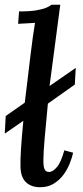

<svg xmlns="http://www.w3.org/2000/svg" viewBox="-20 -775 349 806"><path d="M233 -755 188 -414 298 -490 294 -420 181 -340Q173 -257 167.5 -194.5Q162 -132 162 -98Q162 -79 166.5 -66Q171 -53 186 -53Q201 -53 218.5 -73Q236 -93 250 -144L287 -134Q283 -115 273 -89.5Q263 -64 246.5 -41.5Q230 -19 205.5 -4Q181 11 149 11Q111 11 89 -10Q67 -31 66 -75Q65 -104 68.5 -155.5Q72 -207 78 -268L0 -214L4 -288L84 -344Q89 -384 95 -434.5Q101 -485 107 -535Q113 -585 118.5 -624Q124 -663 127 -679L56 -675L60 -727Q105 -727 131.5 -731.5Q158 -736 173 -742Q188 -748 195 -755Z"/></svg>

Font: Lora Medium
Style: Italic
Weight: 500
Italic angle: -3°
Designer: Olga Karpushina, Alexei Vanyashin (Cyrillic)
Foundry: Cyreal
Version: Version 3.004